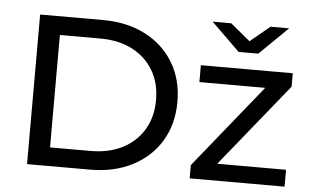

<svg xmlns="http://www.w3.org/2000/svg" viewBox="-51 -816 1449 895"><g transform="rotate(5 673.5 -368.5)"><path d="M105 0V-700H400Q512 -700 597.5 -656Q683 -612 730.5 -533Q778 -454 778 -350Q778 -246 730.5 -167Q683 -88 597.5 -44Q512 0 400 0ZM205 -87H394Q481 -87 544.5 -120Q608 -153 643 -212Q678 -271 678 -350Q678 -429 643 -488Q608 -547 544.5 -580Q481 -613 394 -613H205ZM866 0V-62L1180 -451H872V-530H1302V-467L988 -79H1310V0ZM1042 -607 909 -737H996L1088 -661L1180 -737H1267L1134 -607Z"/></g></svg>

Font: Montserrat Medium
Style: Regular
Weight: 500
Designer: Julieta Ulanovsky
Foundry: Julieta Ulanovsky
Version: Version 9.000; ttfautohint (v1.8.4.7-5d5b)